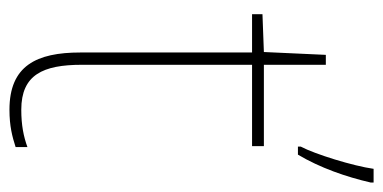

<svg xmlns="http://www.w3.org/2000/svg" viewBox="-222 -578 810 406"><g transform="rotate(90 183.0 -375.0)"><path d="M366 -754V-760H337C331 -717 306 -636 290 -606V-600H307C335 -647 354 -702 366 -754ZM212 -15C138 -15 117 -61 117 -143V-503H289V-528H117V-659H96L90 -528L10 -525V-503H91V-140C91 -47 119 10 212 10C247 10 269 4 291 -3V-28C269 -20 245 -15 212 -15Z"/></g></svg>

Font: Noto Sans Gurmukhi UI Thin
Style: Regular
Weight: 100
Designer: Jelle Bosma - Monotype Design Team
Foundry: Monotype Imaging Inc.
Version: Version 2.004